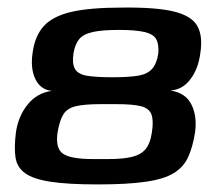

<svg xmlns="http://www.w3.org/2000/svg" viewBox="-20 -483 576 507"><path d="M238 4Q160 4 114 -3Q68 -10 46.5 -25.5Q25 -41 21 -67Q17 -93 22 -133Q28 -176 53 -207Q78 -238 117 -243Q87 -246 73.5 -274Q60 -302 66 -343Q72 -388 95.5 -414Q119 -440 168 -451.5Q217 -463 303 -463Q393 -464 439.5 -452.5Q486 -441 501 -414.5Q516 -388 509 -343Q504 -302 483 -274Q462 -246 430 -244Q470 -238 485.5 -207Q501 -176 495 -133Q489 -95 477 -68.5Q465 -42 439 -26Q413 -10 364.5 -3Q316 4 238 4ZM225 -63H267Q306 -63 329.5 -69Q353 -75 365 -90Q377 -105 381 -133Q386 -164 380 -180.5Q374 -197 352.5 -202.5Q331 -208 287 -208H246Q203 -208 180 -202.5Q157 -197 147 -180.5Q137 -164 132 -133Q126 -91 146.5 -77Q167 -63 225 -63ZM277 -279Q319 -279 344 -283Q369 -287 381.5 -301Q394 -315 398 -342Q400 -366 392.5 -379.5Q385 -393 361.5 -398.5Q338 -404 294 -404Q250 -404 225 -398.5Q200 -393 189 -379.5Q178 -366 174 -342Q170 -315 178 -301Q186 -287 209.5 -283Q233 -279 277 -279Z"/></svg>

Font: Genos SemiBold
Style: Italic
Weight: 600
Italic angle: -8°
Version: Version 1.010